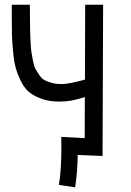

<svg xmlns="http://www.w3.org/2000/svg" viewBox="-20 -653 558 820"><path d="M312 8.8Q310.5 87.4 300.8 147L231.4 136.7Q242.2 76.7 242.2 -26.9Q242.2 -55.2 241.7 -68.4L341.8 -63L342.3 -238.3Q305.7 -227.1 283 -223.1Q260.3 -219.2 232.4 -219.2Q191.4 -219.2 159.7 -230.2Q127.9 -241.2 106.9 -257.6Q85.9 -273.9 71 -303.2Q56.2 -332.5 48.3 -359.1Q40.5 -385.7 36.4 -427.7Q32.2 -469.7 31.2 -500.5Q30.3 -531.2 30.3 -579.6V-622.1V-632.8H107.4Q107.4 -616.2 107.9 -584Q108.4 -545.4 108.6 -526.9Q108.9 -508.3 110.4 -476.8Q111.8 -445.3 114.3 -429.9Q116.7 -414.6 121.3 -391.1Q126 -367.7 132.6 -356.4Q139.2 -345.2 149.2 -330.6Q159.2 -315.9 172.4 -309.6Q185.5 -303.2 203.1 -298.6Q220.7 -293.9 242.2 -293.9Q273.9 -293.9 342.8 -313L343.8 -632.8H420.4Q420.4 -527.3 419.2 -309.8Q418 -92.3 418 13.2Z"/></svg>

Font: Fantasque Sans Mono
Style: Regular
Weight: 400
Monospace: yes
Designer: Jany Belluz
Version: Version 1.8.0 ; ttfautohint (v1.8.2)